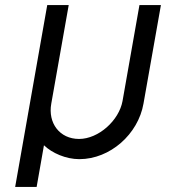

<svg xmlns="http://www.w3.org/2000/svg" viewBox="-20 -620 697 760"><path d="M154 -45C186 -14 241 10 294 10C416 10 527 -89 548 -210L617 -600H532L465 -220C451 -143 370 -70 293 -70C216 -70 169 -133 183 -210L252 -600H167L40 120H125L154 -45Z"/></svg>

Font: Gauge
Style: Italic
Weight: 400
Italic angle: -80°
Designer: Daniel Pimley
Foundry: Daniel Pimley
Version: Version 1.000;PS 001.001;hotconv 1.0.56